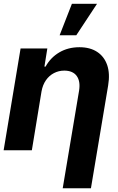

<svg xmlns="http://www.w3.org/2000/svg" viewBox="-21 -806 632 1030"><path d="M201.7 -315.4 149.9 0H-1.5L89.4 -545.9H232.9L217.3 -448.7H223.6Q250 -497.1 297.1 -524.9Q344.2 -552.7 405.3 -552.7Q461.9 -552.7 500 -527.8Q538.1 -502.9 554 -457Q569.8 -411.1 559.1 -347.2L466.8 204.1H315.4L403.3 -320.3Q411.1 -370.1 390.6 -398.4Q370.1 -426.8 324.2 -427.2Q293.9 -427.2 268.3 -413.8Q242.7 -400.4 225.3 -375.5Q208 -350.6 201.7 -315.4ZM298.8 -616.7 364.7 -785.6H499.5L388.2 -616.7Z"/></svg>

Font: Inter Tight
Style: Bold Italic
Weight: 700
Italic angle: -9.39999°
Designer: Rasmus Andersson
Foundry: rsms
Version: Version 3.004